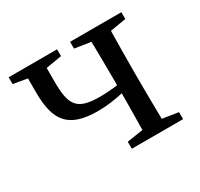

<svg xmlns="http://www.w3.org/2000/svg" viewBox="-116 -663 839 807"><g transform="rotate(-30 303.0 -259.5)"><path d="M558 -486V-519H309V-486L387 -474C388 -418 389 -342 389 -289V-262C359 -258 330 -256 303 -256C191 -256 169 -292 169 -407C169 -428 169 -451 169 -473L246 -486V-519H11V-486L79 -474V-407C79 -268 123 -208 267 -208C309 -208 349 -214 389 -223C389 -170 388 -99 387 -46L309 -34V0H558V-34L481 -46C480 -101 479 -177 479 -230V-289C479 -342 480 -418 481 -473Z"/></g></svg>

Font: Noto Serif SC Medium
Style: Regular
Weight: 500
Designer: Ryoko NISHIZUKA 西塚涼子 (kana & ideographs); Frank Grießhammer (Latin, Greek & Cyrillic); Wenlong ZHANG 张文龙 (bopomofo); San
Foundry: Adobe Systems Incorporated
Version: Version 1.001;PS 1.001;hotconv 16.6.54;makeotf.lib2.5.65590